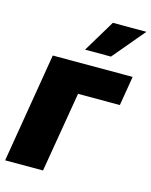

<svg xmlns="http://www.w3.org/2000/svg" viewBox="-124 -848 728 923"><g transform="rotate(15 240.0 -386.0)"><path d="M480.5 -545.9 456.1 -399.4H248L180.7 0H-7.8L83 -545.9ZM225.6 -613.3 321.3 -772.5H488.3L354.5 -613.3Z"/></g></svg>

Font: Inter Tight Black
Style: Italic
Weight: 900
Italic angle: -9.39999°
Designer: Rasmus Andersson
Foundry: rsms
Version: Version 3.004; ttfautohint (v1.8.4.7-5d5b)